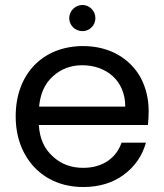

<svg xmlns="http://www.w3.org/2000/svg" viewBox="-20 -742 660 771"><path d="M78 -126C125 -39 210 9 314 9C379 9 434 -8 478 -41C522 -74 551 -116 566 -169H468C447 -108 393 -68 314 -68C266 -68 225 -83 192 -114C158 -144 139 -186 136 -240H574C576 -259 577 -278 577 -295C577 -345 566 -390 545 -430C501 -509 418 -557 314 -557C153 -557 43 -446 43 -275C43 -218 55 -169 78 -126ZM193 -436C225 -465 264 -480 310 -480C406 -480 483 -419 483 -314H137C142 -366 160 -407 193 -436ZM258 -669C258 -640 282 -617 311 -617C340 -617 363 -640 363 -669C363 -698 340 -722 311 -722C282 -722 258 -698 258 -669Z"/></svg>

Font: Poppins
Style: Regular
Weight: 400
Designer: Ninad Kale (Devanagari), Jonny Pinhorn (Latin)
Foundry: Indian Type Foundry
Version: 4.004